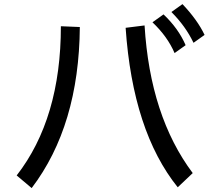

<svg xmlns="http://www.w3.org/2000/svg" viewBox="-20 -872 1040 950"><path d="M992.2 -699.2 937.5 -660.2Q898.4 -742.2 828.1 -812.5L882.8 -851.6Q957 -773.4 992.2 -699.2ZM898.4 -648.4 843.8 -609.4Q808.6 -691.4 734.4 -761.7L789.1 -800.8Q863.3 -730.5 898.4 -648.4ZM933.6 -15.6 859.4 54.7Q636.7 -222.7 601.6 -734.4L695.3 -746.1Q722.7 -296.9 933.6 -15.6ZM375 -738.3Q371.1 -250 136.7 58.6L62.5 -3.9Q281.2 -285.2 281.2 -742.2Z"/></svg>

Font: WenQuanYi Micro Hei
Style: Regular
Weight: 400
Foundry: Ascender Corporation
Version: Version 0.2.0-beta